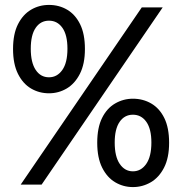

<svg xmlns="http://www.w3.org/2000/svg" viewBox="-20 -750 740 780"><path d="M64 0 556 -720H641L149 0ZM520 10Q481 10 448 -9.5Q415 -29 395 -69Q375 -109 375 -170Q375 -231 394.5 -270.5Q414 -310 447.5 -329.5Q481 -349 520 -349Q561 -349 594.5 -329.5Q628 -310 647.5 -270.5Q667 -231 667 -170Q667 -109 646.5 -69Q626 -29 592.5 -9.5Q559 10 520 10ZM520 -54Q553 -54 574 -84Q595 -114 595 -171Q595 -226 574.5 -255Q554 -284 520 -284Q486 -284 466 -255Q446 -226 446 -171Q446 -114 466.5 -84Q487 -54 520 -54ZM179 -371Q139 -371 106 -390.5Q73 -410 53 -450Q33 -490 33 -551Q33 -612 53 -651.5Q73 -691 106 -710.5Q139 -730 179 -730Q220 -730 253 -710.5Q286 -691 305.5 -651.5Q325 -612 325 -551Q325 -490 304.5 -450Q284 -410 251 -390.5Q218 -371 179 -371ZM179 -436Q212 -436 233 -465.5Q254 -495 254 -552Q254 -608 233.5 -637Q213 -666 179 -666Q145 -666 125 -637Q105 -608 105 -552Q105 -496 125 -466Q145 -436 179 -436Z"/></svg>

Font: Instrument Sans SemiCondensed Medium
Style: Regular
Weight: 500
Width: 4
Designer: Rodrigo Fuenzalida
Foundry: fragTYPE
Version: Version 1.000;gftools[0.9.28]